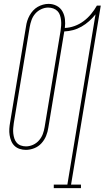

<svg xmlns="http://www.w3.org/2000/svg" viewBox="-20 -764 540 989"><path d="M257 205V187H327L472 -690Q457 -671 439 -655Q421 -639 400 -627Q379 -615 356.5 -609Q334 -603 311 -602L229 -107Q226 -85 217.5 -64Q209 -43 193.5 -26Q178 -9 156.5 -0.5Q135 8 113 8Q97 8 81.5 3Q66 -2 55 -12.5Q44 -23 38 -37.5Q32 -52 29.5 -68Q27 -84 28 -100.5Q29 -117 32 -133L114 -628Q116 -643 120.5 -657Q125 -671 132.5 -684.5Q140 -698 150.5 -709.5Q161 -721 174 -728.5Q187 -736 201.5 -740Q216 -744 230 -744Q253 -744 272 -734Q291 -724 301.5 -705.5Q312 -687 314.5 -665Q317 -643 314 -620Q339 -621 364 -630Q389 -639 410.5 -655Q432 -671 449 -691.5Q466 -712 479 -735H499L346 187H397V205ZM114 -10Q132 -10 150 -18Q168 -26 181 -41Q194 -56 200.5 -73.5Q207 -91 210 -110L292 -605Q294 -618 295 -632Q296 -646 294.5 -659.5Q293 -673 289 -685.5Q285 -698 276 -707Q267 -716 254.5 -720.5Q242 -725 228 -725Q210 -725 192 -716.5Q174 -708 161.5 -693.5Q149 -679 142.5 -661Q136 -643 133 -625L51 -130Q49 -117 48 -103Q47 -89 48.5 -76Q50 -63 54 -50.5Q58 -38 66.5 -28.5Q75 -19 87.5 -14.5Q100 -10 114 -10Z"/></svg>

Font: Iosevka Slab Thin
Style: Italic
Weight: 100
Italic angle: -9°
Monospace: yes
Designer: Belleve Invis
Foundry: Belleve Invis
Version: Version 11.1.1; ttfautohint (v1.8.3)